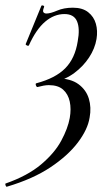

<svg xmlns="http://www.w3.org/2000/svg" viewBox="-57 -428 423 724"><path d="M-31 276Q-34 277 -36 271Q-38 265 -36 264Q47 235 98 192Q149 149 174 102.5Q199 56 206 17Q212 -17 206 -45Q200 -73 181 -90Q162 -107 127 -107Q118 -107 107 -105Q96 -103 85 -100Q81 -99 78.5 -106Q76 -113 80 -114Q152 -133 189 -170.5Q226 -208 236 -272Q245 -320 233.5 -347.5Q222 -375 186 -375Q147 -375 113 -346Q79 -317 52 -257Q50 -254 44.5 -256.5Q39 -259 40 -262L99 -406Q101 -409 106 -407Q111 -405 109 -401Q103 -386 107 -381.5Q111 -377 118 -377Q133 -377 158.5 -388Q184 -399 218 -399Q254 -399 275.5 -382Q297 -365 304.5 -338.5Q312 -312 307 -281Q301 -245 279 -211.5Q257 -178 223.5 -153Q190 -128 148 -119L158 -133Q210 -132 239 -110.5Q268 -89 278 -56Q288 -23 281 15Q274 60 236.5 109.5Q199 159 133 203Q67 247 -31 276Z"/></svg>

Font: Cormorant Light Medium
Style: Italic
Weight: 500
Italic angle: -10°
Version: Version 4.000